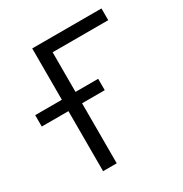

<svg xmlns="http://www.w3.org/2000/svg" viewBox="-171 -832 912 957"><g transform="rotate(-30 285.0 -353.0)"><path d="M226.5 0H148V-345.5H-5.5V-411H148V-706.5H546.5V-639H226.5V-411H357V-345.5H226.5Z"/></g></svg>

Font: Acari Sans
Style: Regular
Weight: 400
Designer: Alfredo Marco Pradil and Stefan Peev (font) & Cristiano Sobral (main changes)
Foundry: Alfredo Marco Pradil and Stefan Peev (font) & Cristiano Sobral (main changes)
Version: Version 1.063; ttfautohint (v1.8.3)